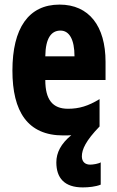

<svg xmlns="http://www.w3.org/2000/svg" viewBox="-20 -579 509 835"><path d="M336 101C336 71 353 33 413 -29V-148C364 -118 324 -106 276 -106C209 -106 177 -145 177 -231H439V-310C439 -466 367 -559 239 -559C104 -559 34 -456 34 -272C34 -94 100 10 255 10C267 10 279 10 290 9C245 46 225 85 225 127C225 195 260 236 340 236C365 236 396 233 418 224V127C409 133 385 137 372 137C351 137 336 125 336 101ZM243 -446C281 -446 304 -408 304 -334H177C178 -415 204 -446 243 -446Z"/></svg>

Font: Noto Sans Georgian ExtraCondensed ExtraBold
Style: Regular
Weight: 800
Width: 2
Designer: Monotype Design Team, Akaki Razmadze
Foundry: Google LLC
Version: Version 2.005